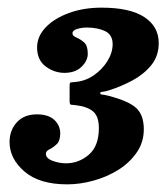

<svg xmlns="http://www.w3.org/2000/svg" viewBox="-20 -933 435 502"><path d="M5 -561.5Q5 -592.5 24 -613.2Q43 -634 76.5 -634Q106.5 -634 122 -619.5Q137.5 -605 137.5 -584Q137.5 -564.5 128 -555.8Q118.5 -547 109.2 -542.5Q100 -538 100 -531Q100 -519 117.5 -512.5Q135 -506 152.5 -506Q186 -506 212.2 -528.5Q238.5 -551 238.5 -598Q238.5 -629 223.2 -641.8Q208 -654.5 178 -658Q169.5 -659 165.8 -659.2Q162 -659.5 162 -669V-708.5Q162 -717 164.8 -717.5Q167.5 -718 175 -718.5Q202.5 -720.5 225 -736Q247.5 -751.5 261 -773.5Q274.5 -795.5 274.5 -817.5Q274.5 -842 255 -851.5Q235.5 -861 206.5 -861Q193.5 -861 181.5 -857.2Q169.5 -853.5 169.5 -846Q169.5 -839 179.5 -835Q189.5 -831 199.5 -822.5Q209.5 -814 209.5 -792.5Q209.5 -774 193 -758.2Q176.5 -742.5 148.5 -742.5Q122 -742.5 99.5 -759.2Q77 -776 77 -809Q77 -838 99.5 -861.5Q122 -885 160.2 -899Q198.5 -913 245.5 -913Q320 -913 357.5 -888.2Q395 -863.5 395 -820.5Q395 -787 376 -763.2Q357 -739.5 327.2 -723.2Q297.5 -707 264 -696.5Q254.5 -693.5 248.2 -693Q242 -692.5 242 -689.5Q242 -686 246.8 -685.8Q251.5 -685.5 264 -682.5Q317.5 -668.5 336.8 -650Q356 -631.5 356 -595Q356 -561.5 337.8 -534.8Q319.5 -508 289.8 -489.2Q260 -470.5 224.8 -460.8Q189.5 -451 155.5 -451Q83 -451 44 -484.5Q5 -518 5 -561.5Z"/></svg>

Font: Besley* Fatface
Style: Italic
Weight: 900
Italic angle: -13°
Designer: Owen Earl
Foundry: indestructible type*
Version: Version 3.000; ttfautohint (v1.8.3)